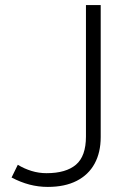

<svg xmlns="http://www.w3.org/2000/svg" viewBox="-20 -720 515 755"><path d="M168 15Q131 15 95.8 5.8Q60.5 -3.5 25.5 -22L50 -72Q75.5 -56.5 104 -47.8Q132.5 -39 163 -39Q239.5 -39 278.8 -72.5Q318 -106 318 -183V-700H376V-181Q376 -120.5 352 -76.5Q328 -32.5 281.5 -8.8Q235 15 168 15Z"/></svg>

Font: Geologica Cursive Thin
Style: Regular
Weight: 250
Designer: Sindre Bremnes, Frode Helland
Foundry: Monokrom Skriftforlag AS
Version: Version 1.010;gftools[0.9.28]